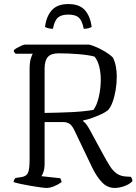

<svg xmlns="http://www.w3.org/2000/svg" viewBox="-20 -927 673 947"><path d="M210 0Q201 0 179 -3Q157 -6 130.5 -10.5Q104 -15 81 -20Q58 -25 47 -29Q47 -35 50 -40.5Q53 -46 56 -49L82 -53Q109 -56 117.5 -73.5Q126 -91 126 -140V-585Q126 -617 131.5 -636.5Q137 -656 142 -662H57Q54 -664 51 -668Q48 -672 48 -679Q52 -684 63.5 -690.5Q75 -697 86.5 -702Q98 -707 103 -707H420Q450 -699 484 -680.5Q518 -662 537 -643Q547 -623 551.5 -598.5Q556 -574 556 -550Q556 -517 550.5 -483.5Q545 -450 535 -423Q525 -396 512 -383Q501 -374 480 -364Q459 -354 435 -345.5Q411 -337 390 -333V-329Q398 -323 404 -316Q410 -309 421 -290L490 -163Q507 -132 522 -108Q537 -84 556.5 -70.5Q576 -57 607 -56L625 -55Q628 -52 630.5 -46Q633 -40 633 -33Q617 -17 592 -8.5Q567 0 546 0Q509 0 482.5 -28.5Q456 -57 435 -100L348 -282Q338 -304 326 -314Q314 -324 294 -325H200V-120Q200 -96 194.5 -79.5Q189 -63 184 -58L277 -48Q279 -45 281 -40Q283 -35 284 -29Q268 -17 247 -8.5Q226 0 210 0ZM200 -370Q273 -371 334 -374Q395 -377 441 -385Q458 -408 467.5 -449.5Q477 -491 477 -534Q477 -568 469.5 -598.5Q462 -629 446 -648Q416 -656 366 -660Q316 -664 269 -664Q232 -664 216 -646Q200 -628 200 -588ZM317 -907Q373 -907 399.5 -876Q426 -845 432 -794Q427 -791 417 -788Q407 -785 393 -785Q385 -826 368.5 -840.5Q352 -855 317 -855Q283 -855 266 -840.5Q249 -826 241 -785Q228 -785 217.5 -788Q207 -791 202 -794Q208 -845 235 -876Q262 -907 317 -907Z"/></svg>

Font: Texturina 72pt Light
Style: Regular
Weight: 300
Designer: Guillermo Torres Carreño
Foundry: Omnibus-Type
Version: Version 1.002; ttfautohint (v1.8.3)